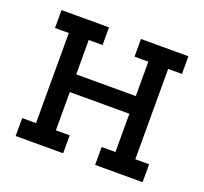

<svg xmlns="http://www.w3.org/2000/svg" viewBox="-96 -633 793 745"><g transform="rotate(20 300.0 -260.0)"><path d="M38 0V-74H95V-446H38V-520H234V-447H177V-305H423V-447H366V-520H562V-447H505V-74H562V0H366V-74H423V-232H177V-74H234V0Z"/></g></svg>

Font: Iosevka Plex Etoile
Style: Regular
Weight: 400
Designer: Belleve Invis
Foundry: Belleve Invis
Version: Version 25.1.1; ttfautohint (v1.8.4)